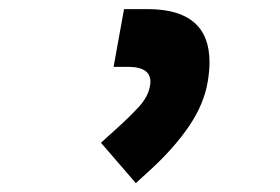

<svg xmlns="http://www.w3.org/2000/svg" viewBox="-20 -725 626 430"><path d="M284.2 -314.9 206.1 -405.3 241.2 -437Q270.5 -463.4 291.3 -486.1Q312 -508.8 315.9 -532.7Q316.9 -537.6 316.9 -542Q316.9 -552.2 312 -559.6Q301.3 -575.2 267.6 -575.2H234.4L257.8 -704.6H310.5Q449.2 -704.6 449.2 -585.9Q449.2 -565.9 445.3 -542.5Q437 -492.2 403.8 -443.1Q370.6 -394 316.9 -344.7Z"/></svg>

Font: CaskaydiaCove NF
Style: Bold Italic
Weight: 700
Italic angle: -10°
Designer: Aaron Bell
Foundry: Saja Typeworks
Version: Version 2111.001; VTT 6.35;Nerd Fonts 3.2.1